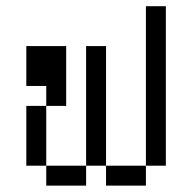

<svg xmlns="http://www.w3.org/2000/svg" viewBox="-20 -582 540 602"><path d="M500 -62.5H437.5V-562.5H500ZM62.5 -250H125V-62.5H62.5ZM62.5 -437.5H187.5V-250H125V-312.5H62.5ZM125 -62.5H250V0H125ZM250 -437.5H312.5V-62.5H250ZM312.5 -62.5H437.5V0H312.5Z"/></svg>

Font: 寒蝉点阵体 16px
Style: Regular
Weight: 400
Designer: Designed by Warren2060
Foundry: ChillType
Version: Version 1.000